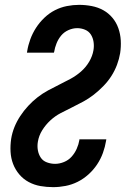

<svg xmlns="http://www.w3.org/2000/svg" viewBox="-20 -763 540 791"><path d="M199 8Q172 8 146.5 3.5Q121 -1 98.5 -13Q76 -25 59.5 -44.5Q43 -64 34 -87.5Q25 -111 23.5 -137.5Q22 -164 26 -191Q30 -216 39.5 -239.5Q49 -263 63.5 -285Q78 -307 96 -326.5Q114 -346 134.5 -362Q155 -378 178 -390.5Q201 -403 224.5 -414.5Q248 -426 271 -438.5Q294 -451 314 -468.5Q334 -486 347.5 -509Q361 -532 365 -556Q368 -573 365.5 -590Q363 -607 354.5 -620.5Q346 -634 330.5 -640.5Q315 -647 298 -647Q280 -647 262 -639Q244 -631 232 -616.5Q220 -602 213 -584.5Q206 -567 203 -549L202 -546H91L92 -552Q96 -577 105 -601.5Q114 -626 128.5 -648.5Q143 -671 163 -690Q183 -709 206.5 -721Q230 -733 255.5 -738Q281 -743 306 -743Q332 -743 358 -738Q384 -733 405.5 -721Q427 -709 443 -690Q459 -671 467.5 -647Q476 -623 477.5 -597Q479 -571 475 -544Q471 -520 462 -496Q453 -472 439 -450Q425 -428 406 -408.5Q387 -389 366.5 -373Q346 -357 323 -344.5Q300 -332 276.5 -320.5Q253 -309 230 -297Q207 -285 187.5 -267Q168 -249 154 -226.5Q140 -204 136 -179Q133 -161 136 -144Q139 -127 148 -113.5Q157 -100 173.5 -94Q190 -88 207 -88Q225 -88 243.5 -95.5Q262 -103 275 -117.5Q288 -132 296 -150Q304 -168 307 -186V-189H418L417 -183Q413 -158 404 -133Q395 -108 380 -85.5Q365 -63 344.5 -44.5Q324 -26 300 -14Q276 -2 250 3Q224 8 199 8Z"/></svg>

Font: Iosevka Term Curly Oblique
Style: Bold
Weight: 700
Italic angle: -9°
Designer: Belleve Invis
Foundry: Belleve Invis
Version: Version 32.3.0